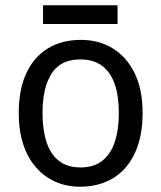

<svg xmlns="http://www.w3.org/2000/svg" viewBox="-20 -697 610 727"><path d="M520 -269Q520 -202 503.5 -150.5Q487 -99 456 -63Q425 -27 381 -8.5Q337 10 283 10Q233 10 190.5 -8.5Q148 -27 116.5 -63Q85 -99 68 -150.5Q51 -202 51 -269Q51 -358 79.5 -419.5Q108 -481 161 -513.5Q214 -546 286 -546Q355 -546 407.5 -513.5Q460 -481 490 -419.5Q520 -358 520 -269ZM141 -269Q141 -206 156 -159.5Q171 -113 203 -88Q235 -63 285 -63Q335 -63 367 -88Q399 -113 414.5 -159.5Q430 -206 430 -269Q430 -333 414.5 -378Q399 -423 367 -447.5Q335 -472 284 -472Q209 -472 175 -418Q141 -364 141 -269ZM425 -677V-606H143V-677Z"/></svg>

Font: Noto Sans Display
Style: Regular
Weight: 400
Designer: Monotype Design Team
Foundry: Monotype Imaging Inc.
Version: Version 2.003